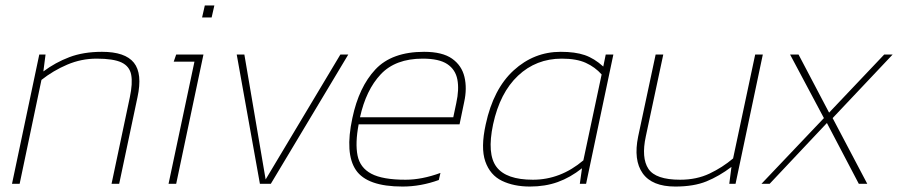

<svg xmlns="http://www.w3.org/2000/svg" viewBox="-20 -674 3307 704"><path d="M24 0 124 -474H147L139 -412Q183 -445 234.5 -464.5Q286 -484 354 -484Q439 -484 471 -444Q503 -404 484 -317L417 0H389L456 -317Q467 -369 461 -400Q455 -431 425.5 -445Q396 -459 334 -459Q278 -459 226.5 -437Q175 -415 132 -381L52 0Z M721 -610 731 -654H766L756 -610ZM598 0 693 -448H617L626 -474H726L626 0Z M933 0 848 -474H876L954 -16L1228 -474H1257L973 0Z M1456 10Q1326 10 1285 -50.5Q1244 -111 1272 -241Q1296 -355 1356.5 -419.5Q1417 -484 1535 -484Q1602 -484 1637.5 -459Q1673 -434 1683 -392Q1693 -350 1682 -300L1665 -218H1295Q1282 -149 1291 -104Q1300 -59 1341.5 -37Q1383 -15 1467 -15Q1527 -15 1595 -40L1589 -14Q1523 10 1456 10ZM1300 -244H1642L1653 -296Q1664 -346 1657 -382.5Q1650 -419 1620 -439Q1590 -459 1530 -459Q1430 -459 1376 -401.5Q1322 -344 1300 -244Z M1923 10Q1864 10 1820.5 -11Q1777 -32 1759.5 -82Q1742 -132 1761 -218Q1789 -348 1863.5 -416Q1938 -484 2036 -484Q2089 -484 2124 -472Q2159 -460 2192 -430L2201 -474H2229L2129 0H2106L2114 -57Q2071 -23 2025 -6.5Q1979 10 1923 10ZM1934 -15Q2035 -15 2119 -86L2186 -401Q2162 -428 2128 -443.5Q2094 -459 2040 -459Q1946 -459 1879.5 -396.5Q1813 -334 1788 -218Q1765 -109 1800.5 -62Q1836 -15 1934 -15Z M2456 10Q2371 10 2336.5 -38.5Q2302 -87 2320 -174L2384 -474H2412L2348 -174Q2331 -95 2357.5 -55Q2384 -15 2474 -15Q2534 -15 2581.5 -37.5Q2629 -60 2668 -93L2749 -474H2777L2677 0H2654L2662 -62Q2617 -28 2570.5 -9Q2524 10 2456 10Z M2772 0 3001 -241 2877 -474H2908L3020 -261L3222 -474H3253L3033 -241L3160 0H3129L3012 -223L2802 0Z"/></svg>

Font: Kanit Thin
Style: Italic
Weight: 250
Italic angle: -12°
Designer: Katatrad Team
Foundry: CadsonDemak
Version: Version 2.000; ttfautohint (v1.8.3)